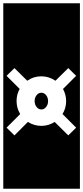

<svg xmlns="http://www.w3.org/2000/svg" viewBox="-30 -937 507 1170"><path d="M-10 -917H457V213H-10ZM71 -321Q71 -278 93 -242L10 -159L58 -112L140 -194Q178 -170 222 -170Q266 -170 303 -194L386 -112L434 -159L351 -242Q373 -278 373 -321Q373 -360 354 -395L434 -475L386 -522L308 -445Q268 -472 222 -472Q174 -472 136 -445L58 -522L10 -475L90 -395Q71 -363 71 -321ZM181 -321Q181 -342 193 -357Q205 -372 222 -372Q239 -372 251 -357Q263 -342 263 -321Q263 -300 251 -285Q239 -270 222 -270Q205 -270 193 -285Q181 -300 181 -321Z"/></svg>

Font: Zilla Slab Highlight
Style: Bold
Weight: 700
Designer: Typotheque Type Foundry
Foundry: Typotheque type foundry
Version: Version 1.1; 2017; ttfautohint (v1.6)